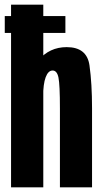

<svg xmlns="http://www.w3.org/2000/svg" viewBox="-30 -805 431 825"><path d="M-9.5 -663.5H251V-736H-9.5ZM17.5 0H156V-785H17.5ZM227.5 0H365.5V-340Q365.5 -445.5 354.5 -524Q343.5 -602.5 256.5 -602.5Q182.5 -602.5 135.2 -546Q88 -489.5 88 -407L155.5 -392.5Q155.5 -444 166.2 -473Q177 -502 196 -502Q215 -502 221.2 -471.8Q227.5 -441.5 227.5 -338.5Z"/></svg>

Font: Anybody ExtraCondensed
Style: Bold
Weight: 700
Width: 2
Version: Version 1.113;gftools[0.9.25]